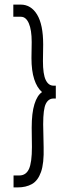

<svg xmlns="http://www.w3.org/2000/svg" viewBox="-20 -721 290 836"><path d="M57 95H39V43H64Q93 43 106 15Q119 -13 119 -81L118 -165Q118 -229 130 -267.5Q142 -306 163 -320Q141 -339 129 -376Q117 -413 117 -468L118 -538Q118 -591 105.5 -619.5Q93 -648 71 -648H38V-701H70Q115 -701 141.5 -657.5Q168 -614 168 -527L167 -455Q167 -398 179 -373Q191 -348 213 -348H223V-292H213Q191 -292 179.5 -269Q168 -246 168 -180L170 -80Q172 -10 158.5 28Q145 66 119 80.5Q93 95 57 95Z"/></svg>

Font: Inconsolata UltraCondensed
Style: Regular
Weight: 400
Width: 1
Monospace: yes
Designer: Raph Levien, Cyreal, Brenton Simpson
Foundry: Raph Levien, Cyreal, Google
Version: Version 3.000; ttfautohint (v1.8.2.53-6de2)